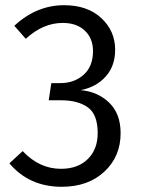

<svg xmlns="http://www.w3.org/2000/svg" viewBox="-20 -705 541 737"><path d="M226 -685Q316 -685 369 -635.5Q422 -586 422 -514Q422 -452 386 -411.5Q350 -371 290 -359Q356 -353 399.5 -310.5Q443 -268 443 -194Q443 -104 380.5 -46Q318 12 217 12Q92 12 16 -78L67 -125Q131 -57 214 -57Q279 -57 317 -94.5Q355 -132 355 -194Q355 -266 317 -293Q279 -320 216 -320H167L177 -386H212Q265 -386 301 -418Q337 -450 337 -509Q337 -558 305.5 -587.5Q274 -617 221 -617Q145 -617 79 -556L35 -606Q120 -685 226 -685Z"/></svg>

Font: Sedus Text
Style: Regular
Weight: 400
Designer: TypeMates
Foundry: TypeMates, Runge Thomsen GbR
Version: Version 4.202;PS 004.202;hotconv 1.0.88;makeotf.lib2.5.64775